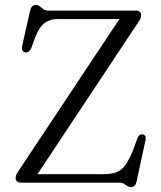

<svg xmlns="http://www.w3.org/2000/svg" viewBox="-20 -743 654 781"><path d="M542 -652 121.5 -18 82.5 -34.5H400.5Q423.5 -34.5 441 -38.5Q458.5 -42.5 472.2 -53.2Q486 -64 497.5 -83Q509 -102 521 -131.5L540 -183Q544 -191.5 549 -194.5Q554 -197.5 561 -196Q568.5 -195 571.2 -188.8Q574 -182.5 572 -173L535.5 -5Q533 6.5 527.8 12.2Q522.5 18 512.5 18Q504.5 18 498 13.5Q491.5 9 484 4.5Q476.5 0 465 0H66Q54.5 0 49 -5.2Q43.5 -10.5 43.5 -18.5Q43.5 -26.5 46.8 -33.2Q50 -40 55.5 -48L477 -682.5L489 -665.5H216.5Q195 -665.5 178 -658.8Q161 -652 148 -636.2Q135 -620.5 124.5 -594.5L107.5 -548Q103 -537.5 96.2 -533Q89.5 -528.5 82 -530Q74.5 -531.5 71.2 -537.8Q68 -544 70 -555.5L102.5 -700Q105.5 -712 111.2 -717.5Q117 -723 126 -723Q135 -723 141.8 -717.2Q148.5 -711.5 156.2 -705.8Q164 -700 175 -700H531.5Q543 -700 548.8 -694.8Q554.5 -689.5 554.5 -681.5Q554.5 -675 551.5 -668.2Q548.5 -661.5 542 -652Z"/></svg>

Font: Fraunces 48pt Soft Wonky Light
Style: Regular
Weight: 300
Version: Version 1.000;[b76b70a41]